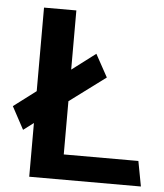

<svg xmlns="http://www.w3.org/2000/svg" viewBox="-50 -725 656 769"><g transform="rotate(5 278.0 -340.0)"><path d="M545 0H96V-216L55 -185L6 -276L96 -344V-680H226V-442L321 -514L371 -423L226 -315V-101H526Z"/></g></svg>

Font: Palanquin
Style: Bold
Weight: 700
Designer: Pria Ravichandran
Version: Version 1.0.4